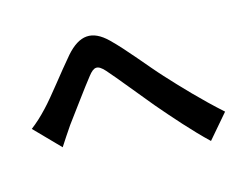

<svg xmlns="http://www.w3.org/2000/svg" viewBox="-91 -806 1182 933"><g transform="rotate(-15 500.0 -339.5)"><path d="M37 -298 159 -173C176 -199 199 -235 222 -268C265 -325 336 -424 376 -474C405 -511 424 -516 459 -477C506 -424 581 -329 643 -255C706 -181 791 -84 863 -16L966 -136C871 -221 786 -311 722 -381C663 -445 583 -548 515 -614C442 -685 377 -678 307 -599C245 -527 168 -424 122 -376C92 -344 67 -321 37 -298Z"/></g></svg>

Font: Source Han Sans CN
Style: Bold
Weight: 700
Designer: Ryoko NISHIZUKA 西塚涼子 (kana, bopomofo & ideographs); Paul D. Hunt (Latin, Greek & Cyrillic); Sandoll Communications 산돌커뮤니
Foundry: Adobe
Version: Version 2.001;hotconv 1.0.107;makeotfexe 2.5.65593